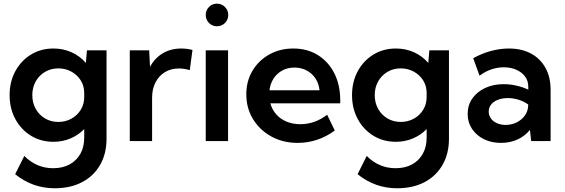

<svg xmlns="http://www.w3.org/2000/svg" viewBox="-20 -759 3038 1033"><path d="M267.6 3.9Q199.7 3.9 146.5 -28.8Q93.3 -61.5 62.5 -118.4Q31.7 -175.3 31.7 -247.1Q31.7 -319.3 62.5 -376Q93.3 -432.6 146.5 -465.3Q199.7 -498 267.6 -498Q320.8 -498 365.7 -477.5Q410.6 -457 441.9 -420.4L447.8 -488.3H553.2V-13.2Q553.2 67.9 518.8 127.9Q484.4 188 421.9 220.9Q359.4 253.9 273.9 253.9Q155.3 253.9 61.5 178.2L110.8 80.1Q176.3 146 266.1 146Q316.9 146 354.2 125.7Q391.6 105.5 412.4 68.6Q433.1 31.7 433.1 -17.6V-64.5Q401.9 -32.2 359.4 -14.2Q316.9 3.9 267.6 3.9ZM293.9 -103Q332.5 -103 364 -120.4Q395.5 -137.7 414.3 -168Q433.1 -198.2 433.1 -236.8V-258.3Q433.1 -296.9 414.3 -326.7Q395.5 -356.4 363.8 -373.8Q332 -391.1 293.9 -391.1Q253.9 -391.1 222.2 -372.3Q190.4 -353.5 172.1 -320.8Q153.8 -288.1 153.8 -247.1Q153.8 -206.1 172.1 -173.3Q190.4 -140.6 222.2 -121.8Q253.9 -103 293.9 -103Z M798.3 0H678.2V-488.3H782.7L787.1 -399.4Q812.5 -446.3 855.7 -472.2Q898.9 -498 955.1 -498Q969.7 -498 985.1 -496.1Q1000.5 -494.1 1015.6 -490.2L1001 -381.8Q970.7 -390.6 942.4 -390.6Q899.4 -390.6 866.9 -370.6Q834.5 -350.6 816.4 -315.2Q798.3 -279.8 798.3 -232.9Z M1147 -617.7Q1121.6 -617.7 1104.2 -635.5Q1086.9 -653.3 1086.9 -678.7Q1086.9 -703.6 1104.2 -721.4Q1121.6 -739.3 1147 -739.3Q1172.9 -739.3 1190.4 -721.4Q1208 -703.6 1208 -678.7Q1208 -653.3 1190.4 -635.5Q1172.9 -617.7 1147 -617.7ZM1207 0H1086.9V-488.3H1207Z M1781.2 -56.6Q1689.9 9.8 1581.5 9.8Q1502.9 9.8 1440.4 -24.4Q1377.9 -58.6 1341.6 -117.7Q1305.2 -176.8 1305.2 -251.5Q1305.2 -322.3 1338.1 -377.9Q1371.1 -433.6 1428.5 -465.8Q1485.8 -498 1558.1 -498Q1633.3 -498 1690.2 -462.6Q1747.1 -427.2 1778.8 -364.5Q1810.5 -301.8 1810.5 -218.8V-203.1H1434.6Q1443.4 -169.9 1465.6 -144.5Q1487.8 -119.1 1521 -105Q1554.2 -90.8 1595.7 -90.8Q1673.8 -90.8 1740.2 -141.6ZM1429.7 -273.4H1699.2Q1695.3 -310.1 1677 -337.4Q1658.7 -364.7 1629.6 -380.1Q1600.6 -395.5 1564.5 -395.5Q1527.8 -395.5 1499 -379.9Q1470.2 -364.3 1452.1 -336.7Q1434.1 -309.1 1429.7 -273.4Z M2109.9 3.9Q2042 3.9 1988.8 -28.8Q1935.5 -61.5 1904.8 -118.4Q1874 -175.3 1874 -247.1Q1874 -319.3 1904.8 -376Q1935.5 -432.6 1988.8 -465.3Q2042 -498 2109.9 -498Q2163.1 -498 2208 -477.5Q2252.9 -457 2284.2 -420.4L2290 -488.3H2395.5V-13.2Q2395.5 67.9 2361.1 127.9Q2326.7 188 2264.2 220.9Q2201.7 253.9 2116.2 253.9Q1997.6 253.9 1903.8 178.2L1953.1 80.1Q2018.6 146 2108.4 146Q2159.2 146 2196.5 125.7Q2233.9 105.5 2254.6 68.6Q2275.4 31.7 2275.4 -17.6V-64.5Q2244.1 -32.2 2201.7 -14.2Q2159.2 3.9 2109.9 3.9ZM2136.2 -103Q2174.8 -103 2206.3 -120.4Q2237.8 -137.7 2256.6 -168Q2275.4 -198.2 2275.4 -236.8V-258.3Q2275.4 -296.9 2256.6 -326.7Q2237.8 -356.4 2206.1 -373.8Q2174.3 -391.1 2136.2 -391.1Q2096.2 -391.1 2064.5 -372.3Q2032.7 -353.5 2014.4 -320.8Q1996.1 -288.1 1996.1 -247.1Q1996.1 -206.1 2014.4 -173.3Q2032.7 -140.6 2064.5 -121.8Q2096.2 -103 2136.2 -103Z M2942.4 0H2837.9L2831.1 -60.1Q2804.2 -26.9 2764.2 -8.5Q2724.1 9.8 2675.3 9.8Q2623.5 9.8 2583 -10.5Q2542.5 -30.8 2519.3 -65.9Q2496.1 -101.1 2496.1 -146Q2496.1 -193.4 2521.2 -229.2Q2546.4 -265.1 2590.1 -285.6Q2633.8 -306.2 2689.9 -306.2Q2724.1 -306.2 2758.5 -298.3Q2793 -290.5 2822.3 -276.4V-292Q2822.3 -324.2 2804.7 -347.7Q2787.1 -371.1 2757.3 -384Q2727.5 -397 2690.4 -397Q2656.7 -397 2623 -385.5Q2589.4 -374 2560.1 -351.6L2525.9 -445.8Q2572.8 -471.7 2621.8 -484.9Q2670.9 -498 2717.8 -498Q2786.6 -498 2836.9 -470.9Q2887.2 -443.8 2914.8 -393.8Q2942.4 -343.8 2942.4 -275.9ZM2700.2 -86.9Q2731.9 -86.9 2759 -100.1Q2786.1 -113.3 2803.5 -137Q2820.8 -160.6 2821.8 -191.4V-196.8Q2798.8 -213.4 2770 -222.4Q2741.2 -231.4 2711.9 -231.4Q2667 -231.4 2638.2 -211.2Q2609.4 -190.9 2609.4 -158.2Q2609.4 -138.2 2621.1 -121.8Q2632.8 -105.5 2653.6 -96.2Q2674.3 -86.9 2700.2 -86.9Z"/></svg>

Font: Kumbh Sans SemiBold
Style: Regular
Weight: 600
Version: Version 1.005